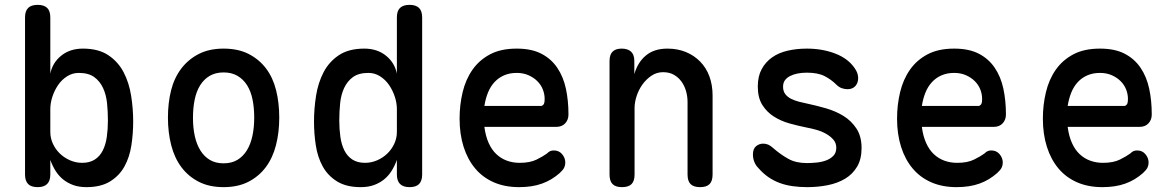

<svg xmlns="http://www.w3.org/2000/svg" viewBox="-20 -760 4840 790"><path d="M135 10Q108 10 95.5 -3Q83 -16 83 -42V-688Q83 -715 96 -727.5Q109 -740 135 -740Q161 -740 174 -727.5Q187 -715 187 -688V-457Q196 -502 232 -531Q268 -560 321 -560Q385 -560 425.5 -533Q466 -506 488.5 -463Q511 -420 519.5 -366.5Q528 -313 528 -260Q528 -210 520.5 -161.5Q513 -113 492 -75Q471 -37 433 -13.5Q395 10 336 10Q305 10 281.5 1.5Q258 -7 240 -21.5Q222 -36 209 -56.5Q196 -77 187 -102V-42Q187 -16 174 -3Q161 10 135 10ZM318 -90Q349 -90 370 -103.5Q391 -117 403 -141Q415 -165 419.5 -197Q424 -229 424 -264Q424 -300 420.5 -335Q417 -370 404 -398Q391 -426 367.5 -443Q344 -460 304 -460Q278 -460 256 -446Q234 -432 219 -410Q204 -388 195.5 -362Q187 -336 187 -311V-217Q187 -192 197.5 -169Q208 -146 226 -128.5Q244 -111 268 -100.5Q292 -90 318 -90Z M900 10Q841 10 798 -12Q755 -34 726.5 -72Q698 -110 684.5 -162.5Q671 -215 671 -276Q671 -337 684 -388.5Q697 -440 726 -478Q755 -516 798 -538Q841 -560 900 -560Q960 -560 1003 -538Q1046 -516 1074.5 -478.5Q1103 -441 1116 -389Q1129 -337 1129 -276Q1129 -215 1115.5 -162.5Q1102 -110 1073.5 -72Q1045 -34 1002 -12Q959 10 900 10ZM900 -88Q933 -88 956.5 -102Q980 -116 995.5 -141Q1011 -166 1018.5 -200.5Q1026 -235 1026 -276Q1026 -317 1019 -351Q1012 -385 996.5 -409.5Q981 -434 957 -448Q933 -462 900 -462Q867 -462 843 -448Q819 -434 803.5 -409Q788 -384 781 -350Q774 -316 774 -275Q774 -234 781.5 -200Q789 -166 804.5 -141Q820 -116 843.5 -102Q867 -88 900 -88Z M1665 10Q1639 10 1626 -3Q1613 -16 1613 -42V-102Q1604 -77 1591 -56.5Q1578 -36 1560 -21.5Q1542 -7 1518.5 1.5Q1495 10 1464 10Q1405 10 1367 -13.5Q1329 -37 1308 -75Q1287 -113 1279.5 -161.5Q1272 -210 1272 -260Q1272 -313 1280.5 -366.5Q1289 -420 1311.5 -463Q1334 -506 1374.5 -533Q1415 -560 1479 -560Q1532 -560 1568 -531Q1604 -502 1613 -457V-688Q1613 -715 1626 -727.5Q1639 -740 1665 -740Q1691 -740 1704 -727.5Q1717 -715 1717 -688V-42Q1717 -16 1704.5 -3Q1692 10 1665 10ZM1482 -90Q1508 -90 1532 -100.5Q1556 -111 1574 -128.5Q1592 -146 1602.5 -169Q1613 -192 1613 -217V-311Q1613 -336 1604.5 -362Q1596 -388 1581 -410Q1566 -432 1544 -446Q1522 -460 1496 -460Q1456 -460 1432.5 -443Q1409 -426 1396 -398Q1383 -370 1379.5 -335Q1376 -300 1376 -264Q1376 -229 1380.5 -197Q1385 -165 1397 -141Q1409 -117 1430 -103.5Q1451 -90 1482 -90Z M2259 -141Q2280 -141 2293 -125.5Q2306 -110 2306 -91Q2306 -80 2301.5 -70.5Q2297 -61 2283 -48Q2267 -34 2249 -23Q2231 -12 2210 -4.5Q2189 3 2165.5 6.5Q2142 10 2116 10Q2057 10 2011.5 -10Q1966 -30 1935 -67Q1904 -104 1887.5 -156Q1871 -208 1871 -272Q1871 -328 1883.5 -380.5Q1896 -433 1924 -473Q1952 -513 1996.5 -536.5Q2041 -560 2106 -560Q2167 -560 2207.5 -539Q2248 -518 2273 -481Q2298 -444 2308.5 -395Q2319 -346 2319 -289Q2319 -267 2305.5 -252.5Q2292 -238 2269 -238H1973Q1978 -200 1990.5 -172Q2003 -144 2022 -126Q2041 -108 2065.5 -99Q2090 -90 2118 -90Q2161 -90 2188 -103.5Q2215 -117 2230 -128Q2238 -136 2244.5 -138.5Q2251 -141 2259 -141ZM1973 -324H2206Q2211 -324 2216 -329.5Q2221 -335 2221 -353Q2221 -373 2213.5 -392Q2206 -411 2191 -426Q2176 -441 2154.5 -450.5Q2133 -460 2106 -460Q2077 -460 2054 -450Q2031 -440 2014.5 -422Q1998 -404 1988 -379.5Q1978 -355 1973 -324Z M2591 -316V-42Q2591 -15 2578.5 -2.5Q2566 10 2539 10Q2513 10 2500.5 -2.5Q2488 -15 2488 -42V-509Q2488 -535 2500.5 -547.5Q2513 -560 2538 -560Q2563 -560 2576.5 -547.5Q2590 -535 2590 -509V-455Q2604 -504 2638 -532Q2672 -560 2726 -560Q2768 -560 2802 -546Q2836 -532 2861 -506.5Q2886 -481 2899 -445.5Q2912 -410 2912 -367V-42Q2912 -15 2899.5 -2.5Q2887 10 2861 10Q2834 10 2821.5 -2.5Q2809 -15 2809 -42V-340Q2809 -364 2802.5 -386Q2796 -408 2783.5 -425Q2771 -442 2752.5 -452.5Q2734 -463 2708 -463Q2682 -463 2660.5 -448.5Q2639 -434 2623.5 -412.5Q2608 -391 2599.5 -365Q2591 -339 2591 -316Z M3301 10Q3270 10 3241.5 6Q3213 2 3188.5 -7Q3164 -16 3142 -31Q3120 -46 3100 -69Q3089 -80 3083.5 -94.5Q3078 -109 3078 -124Q3078 -148 3091 -158.5Q3104 -169 3120 -169Q3131 -169 3140.5 -165Q3150 -161 3161 -151Q3192 -124 3223.5 -106.5Q3255 -89 3300 -89Q3317 -89 3338.5 -91Q3360 -93 3378 -99.5Q3396 -106 3408.5 -118.5Q3421 -131 3421 -152Q3421 -172 3408.5 -186Q3396 -200 3378 -210Q3360 -220 3338.5 -226Q3317 -232 3300 -235Q3265 -242 3229 -252Q3193 -262 3164 -280.5Q3135 -299 3116.5 -328.5Q3098 -358 3098 -404Q3098 -446 3114 -475.5Q3130 -505 3157 -524Q3184 -543 3221 -551.5Q3258 -560 3300 -560Q3364 -560 3417 -539.5Q3470 -519 3497 -479Q3504 -469 3507.5 -459Q3511 -449 3511 -439Q3511 -419 3499.5 -406Q3488 -393 3467 -393Q3456 -393 3444 -397Q3432 -401 3421 -412Q3400 -433 3372.5 -447Q3345 -461 3300 -461Q3279 -461 3261.5 -457.5Q3244 -454 3230.5 -447Q3217 -440 3209.5 -429.5Q3202 -419 3202 -403Q3202 -385 3211 -373Q3220 -361 3235 -353.5Q3250 -346 3267.5 -341.5Q3285 -337 3300 -334Q3338 -326 3378 -314.5Q3418 -303 3450.5 -283Q3483 -263 3504 -231Q3525 -199 3525 -151Q3525 -105 3506.5 -74Q3488 -43 3457 -24.5Q3426 -6 3385.5 2Q3345 10 3301 10Z M4059 -141Q4080 -141 4093 -125.5Q4106 -110 4106 -91Q4106 -80 4101.5 -70.5Q4097 -61 4083 -48Q4067 -34 4049 -23Q4031 -12 4010 -4.5Q3989 3 3965.5 6.5Q3942 10 3916 10Q3857 10 3811.5 -10Q3766 -30 3735 -67Q3704 -104 3687.5 -156Q3671 -208 3671 -272Q3671 -328 3683.5 -380.5Q3696 -433 3724 -473Q3752 -513 3796.5 -536.5Q3841 -560 3906 -560Q3967 -560 4007.5 -539Q4048 -518 4073 -481Q4098 -444 4108.5 -395Q4119 -346 4119 -289Q4119 -267 4105.5 -252.5Q4092 -238 4069 -238H3773Q3778 -200 3790.5 -172Q3803 -144 3822 -126Q3841 -108 3865.5 -99Q3890 -90 3918 -90Q3961 -90 3988 -103.5Q4015 -117 4030 -128Q4038 -136 4044.5 -138.5Q4051 -141 4059 -141ZM3773 -324H4006Q4011 -324 4016 -329.5Q4021 -335 4021 -353Q4021 -373 4013.5 -392Q4006 -411 3991 -426Q3976 -441 3954.5 -450.5Q3933 -460 3906 -460Q3877 -460 3854 -450Q3831 -440 3814.5 -422Q3798 -404 3788 -379.5Q3778 -355 3773 -324Z M4659 -141Q4680 -141 4693 -125.5Q4706 -110 4706 -91Q4706 -80 4701.5 -70.5Q4697 -61 4683 -48Q4667 -34 4649 -23Q4631 -12 4610 -4.5Q4589 3 4565.5 6.5Q4542 10 4516 10Q4457 10 4411.5 -10Q4366 -30 4335 -67Q4304 -104 4287.5 -156Q4271 -208 4271 -272Q4271 -328 4283.5 -380.5Q4296 -433 4324 -473Q4352 -513 4396.5 -536.5Q4441 -560 4506 -560Q4567 -560 4607.5 -539Q4648 -518 4673 -481Q4698 -444 4708.5 -395Q4719 -346 4719 -289Q4719 -267 4705.5 -252.5Q4692 -238 4669 -238H4373Q4378 -200 4390.5 -172Q4403 -144 4422 -126Q4441 -108 4465.5 -99Q4490 -90 4518 -90Q4561 -90 4588 -103.5Q4615 -117 4630 -128Q4638 -136 4644.5 -138.5Q4651 -141 4659 -141ZM4373 -324H4606Q4611 -324 4616 -329.5Q4621 -335 4621 -353Q4621 -373 4613.5 -392Q4606 -411 4591 -426Q4576 -441 4554.5 -450.5Q4533 -460 4506 -460Q4477 -460 4454 -450Q4431 -440 4414.5 -422Q4398 -404 4388 -379.5Q4378 -355 4373 -324Z"/></svg>

Font: Maple Mono NL Medium
Style: Regular
Weight: 500
Monospace: yes
Designer: subframe7536
Version: Version 7.000